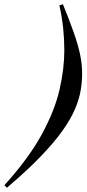

<svg xmlns="http://www.w3.org/2000/svg" viewBox="-108 -765 406 900"><path d="M-87.5 103.5Q27 -23.5 87.8 -135Q148.5 -246.5 171 -344.5Q193.5 -442.5 193.5 -529Q193.5 -582 188.2 -632Q183 -682 170.5 -740L187 -745Q218 -668.5 238 -611.8Q258 -555 267.5 -509.2Q277 -463.5 277 -421.5Q277 -382.5 270.2 -341.8Q263.5 -301 244 -254.8Q224.5 -208.5 185.8 -153.5Q147 -98.5 83.2 -32.2Q19.5 34 -75.5 115Z"/></svg>

Font: Newsreader 72pt
Style: Bold Italic
Weight: 700
Italic angle: -17°
Designer: Hugues Gentile
Foundry: Production Type
Version: Version 1.003; ttfautohint (v1.8.3)